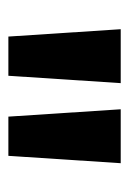

<svg xmlns="http://www.w3.org/2000/svg" viewBox="57 -790 315 470"><g transform="rotate(90 215.0 -554.5)"><path d="M51 -692H183L165 -417H69ZM247 -692H379L361 -417H265Z"/></g></svg>

Font: Wolseley Sans SemiBold
Style: Regular
Weight: 600
Designer: Carrois Corporate & Edenspiekermann AG
Foundry: Carrois Corporate GbR & Edenspiekermann AG
Version: Version 4.202